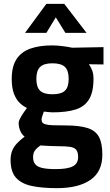

<svg xmlns="http://www.w3.org/2000/svg" viewBox="-20 -749 573 998"><path d="M276 229Q196 229 142.5 217Q89 205 62 173.5Q35 142 35 83Q35 57 42.5 36.5Q50 16 66.5 -2Q83 -20 108 -39Q94 -49 85.5 -68.5Q77 -88 77 -111Q77 -119 84 -132.5Q91 -146 101 -161Q111 -176 120 -188Q100 -197 82 -214.5Q64 -232 52.5 -262Q41 -292 41 -339Q41 -403 65.5 -441Q90 -479 137 -496Q184 -513 251 -513Q277 -513 307 -509Q337 -505 355 -501L518 -504V-414L442 -415Q451 -403 458.5 -384.5Q466 -366 466 -339Q466 -270 442.5 -232Q419 -194 372 -179.5Q325 -165 253 -165Q245 -165 231 -166.5Q217 -168 208 -169Q204 -159 200 -146.5Q196 -134 196 -129Q196 -118 200.5 -112Q205 -106 217.5 -102.5Q230 -99 254.5 -98Q279 -97 320 -97Q391 -97 433.5 -84Q476 -71 494 -38Q512 -5 512 55Q512 144 449.5 186.5Q387 229 276 229ZM269 130Q331 130 358.5 115.5Q386 101 386 68Q386 42 376.5 30Q367 18 345 14.5Q323 11 285 11Q275 11 261 10.5Q247 10 232.5 9.5Q218 9 206.5 8Q195 7 190 7Q176 17 167.5 26Q159 35 155.5 44.5Q152 54 152 68Q152 91 163 104.5Q174 118 199.5 124Q225 130 269 130ZM252 -259Q298 -259 317.5 -277.5Q337 -296 337 -339Q337 -382 317.5 -401Q298 -420 252 -420Q208 -420 188.5 -401Q169 -382 169 -339Q169 -296 188.5 -277.5Q208 -259 252 -259ZM110 -578 221 -729H314L430 -578H320L270 -659L221 -578Z"/></svg>

Font: Cairo Play
Style: Bold
Weight: 700
Version: Version 3.119